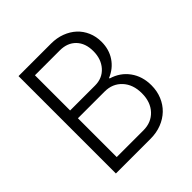

<svg xmlns="http://www.w3.org/2000/svg" viewBox="-188 -838 976 976"><g transform="rotate(-45 300.0 -350.0)"><path d="M93 0H342Q385 0 421 -14Q457 -28 483 -53Q509 -78 523.5 -113Q538 -148 538 -189Q538 -254 504 -300.5Q470 -347 412 -364V-368Q460 -388 487.5 -429Q515 -470 515 -525Q515 -563 501 -595.5Q487 -628 462 -651Q437 -674 402.5 -687Q368 -700 327 -700H93ZM155 -391V-644H334Q388 -644 420 -611Q452 -578 452 -521Q452 -464 419.5 -427.5Q387 -391 334 -391ZM155 -56V-335H347Q404 -335 439.5 -296.5Q475 -258 475 -195Q475 -132 439.5 -94Q404 -56 347 -56Z"/></g></svg>

Font: CommitMonoV142 ExtLt
Style: Regular
Weight: 200
Monospace: yes
Designer: Eigil Nikolajsen
Foundry: Eigil Nikolajsen
Version: Version 1.142